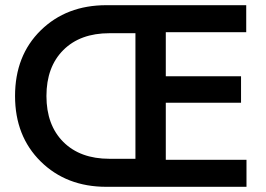

<svg xmlns="http://www.w3.org/2000/svg" viewBox="-20 -720 1025 740"><path d="M502 -592H402Q289 -592 224 -527Q159 -462 159 -350Q159 -238 224 -173Q289 -108 402 -108H502ZM930 -104V0H390Q236 0 137 -97.5Q38 -195 38 -350Q38 -506 137 -603Q236 -700 390 -700H929V-596H619V-426H909V-324H619V-104Z"/></svg>

Font: Renner* Medium
Style: Medium
Weight: 500
Version: Version 003.000 ; ttfautohint (v0.97) -l 8 -r 50 -G 200 -x 1